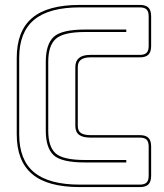

<svg xmlns="http://www.w3.org/2000/svg" viewBox="-20 -750 668 780"><path d="M594 -36Q594 -12 583 -1Q572 10 548 10H304Q173 10 110.5 -43Q48 -96 48 -204V-515Q48 -624 110.5 -677Q173 -730 304 -730H548Q572 -730 583 -719Q594 -708 594 -684V-563Q594 -539 583 -528Q572 -517 548 -517H347Q322 -517 309 -507.5Q296 -498 296 -477V-239Q296 -218 309 -209.5Q322 -201 347 -201H548Q572 -201 583 -190Q594 -179 594 -155ZM548 0Q567 0 575.5 -8.5Q584 -17 584 -36V-155Q584 -174 575.5 -182.5Q567 -191 548 -191H347Q316 -191 301 -202.5Q286 -214 286 -239V-477Q286 -502 301 -514.5Q316 -527 347 -527H548Q567 -527 575.5 -535.5Q584 -544 584 -563V-684Q584 -703 575.5 -711.5Q567 -720 548 -720H304Q179 -720 118.5 -669.5Q58 -619 58 -515V-204Q58 -100 118.5 -50Q179 0 304 0ZM493 -100V-90H326Q229 -90 197.5 -120Q166 -150 166 -219V-499Q166 -570 198 -600Q230 -630 326 -630H493V-620H326Q238 -620 207 -592.5Q176 -565 176 -499V-219Q176 -154 206 -127Q236 -100 326 -100Z"/></svg>

Font: Bungee Outline
Style: Regular
Weight: 400
Designer: David Jonathan Ross
Foundry: David Jonathan Ross
Version: Version 1.000;PS 1.0;hotconv 1.0.72;makeotf.lib2.5.5900